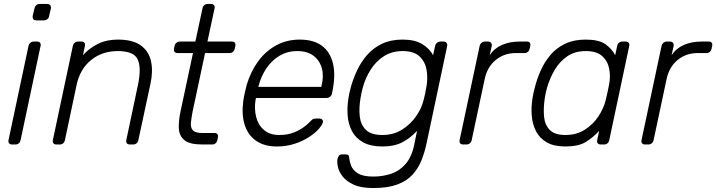

<svg xmlns="http://www.w3.org/2000/svg" viewBox="-20 -730 3619 970"><path d="M41 0Q31 0 26 -6Q21 -12 23 -22L124 -498Q126 -508 133.5 -514Q141 -520 151 -520H168Q178 -520 182.5 -514Q187 -508 185 -498L84 -22Q82 -12 75 -6Q68 0 58 0ZM163 -627Q153 -627 148.5 -633Q144 -639 145 -649L154 -687Q156 -697 163 -703.5Q170 -710 180 -710H218Q228 -710 233.5 -703.5Q239 -697 237 -687L228 -649Q227 -639 219 -633Q211 -627 201 -627Z M265 0Q255 0 250 -6Q245 -12 247 -22L348 -498Q350 -508 357.5 -514Q365 -520 375 -520H392Q402 -520 406.5 -514Q411 -508 409 -498L399 -451Q430 -486 474 -508Q518 -530 575 -530Q651 -530 691.5 -500.5Q732 -471 743 -420.5Q754 -370 740 -306L679 -22Q677 -12 670 -6Q663 0 653 0H636Q626 0 621 -6Q616 -12 618 -22L677 -301Q695 -386 676 -429Q657 -472 575 -472Q496 -472 440 -426.5Q384 -381 367 -301L308 -22Q306 -12 299 -6Q292 0 282 0Z M1003 0Q938 0 911.5 -22Q885 -44 883.5 -82Q882 -120 892 -167L955 -462H877Q867 -462 862 -468Q857 -474 859 -484L862 -498Q864 -508 871.5 -514Q879 -520 889 -520H967L1003 -688Q1005 -698 1012 -704Q1019 -710 1029 -710H1046Q1056 -710 1061 -704Q1066 -698 1064 -688L1028 -520H1152Q1162 -520 1166.5 -514Q1171 -508 1169 -498L1166 -484Q1164 -474 1157 -468Q1150 -462 1140 -462H1016L954 -171Q947 -136 944.5 -110.5Q942 -85 954.5 -71.5Q967 -58 1004 -58H1064Q1074 -58 1078.5 -52Q1083 -46 1081 -36L1078 -22Q1076 -12 1069 -6Q1062 0 1052 0Z M1379 10Q1315 10 1273.5 -19Q1232 -48 1216 -100Q1200 -152 1209 -220Q1211 -235 1216.5 -260Q1222 -285 1226 -300Q1246 -368 1284 -420Q1322 -472 1375.5 -501Q1429 -530 1494 -530Q1564 -530 1606 -499Q1648 -468 1662 -410Q1676 -352 1660 -272L1657 -257Q1655 -247 1647 -241Q1639 -235 1629 -235H1273Q1273 -235 1272.5 -231Q1272 -227 1271 -225Q1264 -180 1274 -139.5Q1284 -99 1313.5 -73.5Q1343 -48 1391 -48Q1434 -48 1465.5 -61Q1497 -74 1517 -89.5Q1537 -105 1544 -113Q1556 -126 1561.5 -128.5Q1567 -131 1578 -131H1594Q1603 -131 1608 -125.5Q1613 -120 1611 -111Q1607 -97 1588.5 -76.5Q1570 -56 1538.5 -36Q1507 -16 1466.5 -3Q1426 10 1379 10ZM1285 -291H1603L1604 -295Q1617 -345 1606 -385Q1595 -425 1563.5 -448.5Q1532 -472 1482 -472Q1432 -472 1392.5 -448.5Q1353 -425 1326 -385Q1299 -345 1286 -295Z M1866 220Q1804 220 1767 203Q1730 186 1711 161.5Q1692 137 1687 112.5Q1682 88 1685 73Q1687 63 1692.5 56.5Q1698 50 1707 50H1726Q1734 50 1739 53.5Q1744 57 1745 71Q1746 87 1754.5 108.5Q1763 130 1788.5 146Q1814 162 1866 162Q1913 162 1955.5 148Q1998 134 2029 98.5Q2060 63 2073 0L2087 -69Q2056 -35 2015 -12.5Q1974 10 1912 10Q1852 10 1814.5 -11Q1777 -32 1758.5 -67Q1740 -102 1736.5 -145Q1733 -188 1740 -232Q1742 -247 1745 -260Q1748 -273 1752 -288Q1764 -332 1784 -374.5Q1804 -417 1835 -452.5Q1866 -488 1910 -509Q1954 -530 2014 -530Q2076 -530 2113.5 -507Q2151 -484 2168 -451L2178 -497Q2180 -507 2187.5 -513.5Q2195 -520 2205 -520H2221Q2231 -520 2236 -513.5Q2241 -507 2239 -497L2136 -10Q2126 38 2109.5 79.5Q2093 121 2063.5 153Q2034 185 1986 202.5Q1938 220 1866 220ZM1912 -48Q1968 -48 2011 -75Q2054 -102 2082 -142.5Q2110 -183 2120 -224Q2124 -239 2128.5 -260Q2133 -281 2135 -296Q2142 -337 2135 -377.5Q2128 -418 2099.5 -445Q2071 -472 2014 -472Q1960 -472 1919.5 -446Q1879 -420 1852.5 -378Q1826 -336 1813 -288Q1809 -273 1806 -260Q1803 -247 1801 -232Q1793 -184 1797.5 -142Q1802 -100 1828.5 -74Q1855 -48 1912 -48Z M2320 0Q2310 0 2305 -6Q2300 -12 2302 -22L2403 -497Q2405 -507 2412.5 -513.5Q2420 -520 2430 -520H2446Q2456 -520 2461 -513.5Q2466 -507 2464 -497L2454 -451Q2477 -486 2516 -503Q2555 -520 2605 -520H2642Q2652 -520 2656.5 -514Q2661 -508 2659 -498L2656 -484Q2654 -474 2647 -468Q2640 -462 2630 -462H2587Q2527 -462 2484.5 -427Q2442 -392 2429 -332L2363 -22Q2361 -12 2353.5 -6Q2346 0 2336 0Z M2836 10Q2778 10 2742 -11Q2706 -32 2688 -67Q2670 -102 2666.5 -145Q2663 -188 2670 -232Q2672 -247 2675 -260Q2678 -273 2682 -288Q2693 -332 2712 -374.5Q2731 -417 2761 -452.5Q2791 -488 2835 -509Q2879 -530 2939 -530Q3005 -530 3038 -507Q3071 -484 3088 -451L3098 -498Q3100 -508 3107 -514Q3114 -520 3124 -520H3141Q3151 -520 3156 -514Q3161 -508 3159 -498L3058 -22Q3056 -12 3049 -6Q3042 0 3032 0H3015Q3005 0 3000 -6Q2995 -12 2997 -22L3007 -69Q2976 -35 2939 -12.5Q2902 10 2836 10ZM2836 -48Q2893 -48 2935 -75Q2977 -102 3003.5 -142.5Q3030 -183 3040 -224Q3044 -239 3049 -263Q3054 -287 3057 -302Q3065 -342 3058 -381Q3051 -420 3023 -446Q2995 -472 2939 -472Q2885 -472 2846.5 -446Q2808 -420 2783 -378Q2758 -336 2744 -288Q2740 -273 2737 -260Q2734 -247 2732 -232Q2725 -184 2728.5 -142Q2732 -100 2757 -74Q2782 -48 2836 -48Z M3239 0Q3229 0 3224 -6Q3219 -12 3221 -22L3322 -497Q3324 -507 3331.5 -513.5Q3339 -520 3349 -520H3365Q3375 -520 3380 -513.5Q3385 -507 3383 -497L3373 -451Q3396 -486 3435 -503Q3474 -520 3524 -520H3561Q3571 -520 3575.5 -514Q3580 -508 3578 -498L3575 -484Q3573 -474 3566 -468Q3559 -462 3549 -462H3506Q3446 -462 3403.5 -427Q3361 -392 3348 -332L3282 -22Q3280 -12 3272.5 -6Q3265 0 3255 0Z"/></svg>

Font: Rubik Light
Style: Italic
Weight: 300
Italic angle: -12°
Designer: Hubert and Fischer
Foundry: Hubert and Fischer
Version: Version 2.300;gftools[0.9.30]